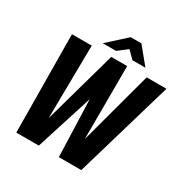

<svg xmlns="http://www.w3.org/2000/svg" viewBox="-168 -867 967 1004"><g transform="rotate(30 316.0 -365.5)"><path d="M66.6 0 61.4 -591H180.9L175.2 -149.7L298.7 -591H394.8L393.7 -150L512.6 -591H632.1L459 0H323.5L311.7 -343.3L202.6 0ZM224.6 -630.7 335.2 -731.1H399.8L481.6 -631.4H403.4L360.6 -673.9L304.5 -630.7Z"/></g></svg>

Font: Alumni Sans Thin
Style: Italic
Weight: 100
Italic angle: -8°
Designer: Robert E. Leuschke
Foundry: Robert E. Leuschke
Version: Version 1.016